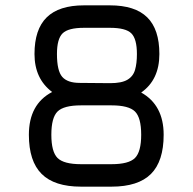

<svg xmlns="http://www.w3.org/2000/svg" viewBox="-20 -698 720 718"><path d="M508 -352Q592 -305 592 -194Q592 -95 544.5 -47.5Q497 0 397 0H283Q183.5 0 135.8 -47.5Q88 -95 88 -194Q88 -308.5 175 -354Q109 -403.5 109 -496Q109 -588.5 154.8 -633.2Q200.5 -678 294 -678H391Q485 -678 530.5 -633.2Q576 -588.5 576 -496Q576 -399.5 508 -352ZM294 -594Q235 -594 214 -573.2Q193 -552.5 193 -496Q193 -433 212.8 -410.5Q232.5 -388 278 -388L392 -387Q435 -387 456.5 -399.8Q478 -412.5 485 -436.8Q492 -461 492 -496Q492 -552.5 471.2 -573.2Q450.5 -594 391 -594ZM397 -84Q461.5 -84 484.8 -107.2Q508 -130.5 508 -194Q508 -258 484.8 -281Q461.5 -304 397 -304H283Q218.5 -304 195.2 -281Q172 -258 172 -194Q172 -130.5 195.2 -107.2Q218.5 -84 283 -84Z"/></svg>

Font: Jura Light
Style: Bold
Weight: 700
Version: Version 5.104